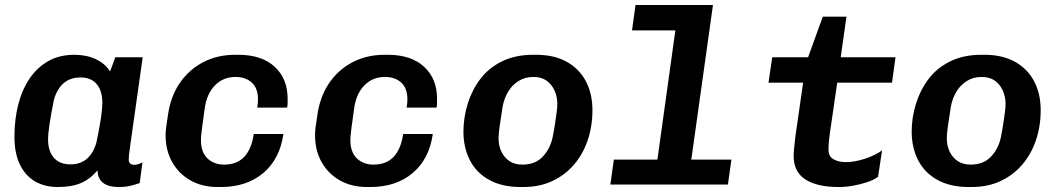

<svg xmlns="http://www.w3.org/2000/svg" viewBox="-20 -741 4240 771"><path d="M212 10Q160 10 121 -12.5Q82 -35 60 -80Q38 -125 38 -192Q38 -262 53.5 -322Q69 -382 99.5 -426.5Q130 -471 174.5 -496Q219 -521 279 -521Q327 -521 364.5 -503.5Q402 -486 422 -454L443 -511H553L503 -157Q499 -131 498 -119.5Q497 -108 497 -99Q497 -90 503 -84.5Q509 -79 518 -79Q526 -79 534.5 -81.5Q543 -84 552 -89L541 -6Q525 0 504 5Q483 10 457 10Q415 10 393.5 -7Q372 -24 372 -57Q341 -21 304 -5.5Q267 10 212 10ZM263 -81Q303 -81 329 -103.5Q355 -126 367 -168Q380 -230 385.5 -268Q391 -306 391 -328Q391 -376 368.5 -403Q346 -430 303 -430Q262 -430 235 -406.5Q208 -383 196 -338Q185 -283 179 -243.5Q173 -204 173 -179Q173 -152 182.5 -129.5Q192 -107 212 -94Q232 -81 263 -81Z M854 10Q792 10 745 -16.5Q698 -43 671.5 -90Q645 -137 645 -199Q645 -212 647 -228Q649 -244 654 -276Q664 -351 700.5 -405.5Q737 -460 794.5 -490.5Q852 -521 924 -521H937Q1031 -521 1083 -473Q1135 -425 1135 -345Q1135 -336 1135 -327Q1135 -318 1133 -309H1013Q1016 -327 1016 -342Q1016 -387 991 -409.5Q966 -432 926 -432Q876 -432 843 -398Q810 -364 802 -305Q795 -254 791.5 -228.5Q788 -203 787.5 -193.5Q787 -184 787 -178Q787 -130 813 -105Q839 -80 880 -80Q931 -80 960.5 -111Q990 -142 999 -203H1118Q1104 -103 1037.5 -46.5Q971 10 867 10Z M1454 10Q1392 10 1345 -16.5Q1298 -43 1271.5 -90Q1245 -137 1245 -199Q1245 -212 1247 -228Q1249 -244 1254 -276Q1264 -351 1300.5 -405.5Q1337 -460 1394.5 -490.5Q1452 -521 1524 -521H1537Q1631 -521 1683 -473Q1735 -425 1735 -345Q1735 -336 1735 -327Q1735 -318 1733 -309H1613Q1616 -327 1616 -342Q1616 -387 1591 -409.5Q1566 -432 1526 -432Q1476 -432 1443 -398Q1410 -364 1402 -305Q1395 -254 1391.5 -228.5Q1388 -203 1387.5 -193.5Q1387 -184 1387 -178Q1387 -130 1413 -105Q1439 -80 1480 -80Q1531 -80 1560.5 -111Q1590 -142 1599 -203H1718Q1704 -103 1637.5 -46.5Q1571 10 1467 10Z M2071 10Q1996 10 1944.5 -18.5Q1893 -47 1867 -97.5Q1841 -148 1841 -212Q1841 -269 1858 -324Q1875 -379 1908.5 -423.5Q1942 -468 1995.5 -494.5Q2049 -521 2121 -521H2133Q2206 -521 2256.5 -492.5Q2307 -464 2333 -414Q2359 -364 2359 -299Q2359 -234 2340 -178Q2321 -122 2285 -80Q2249 -38 2198 -14Q2147 10 2081 10ZM2078 -80Q2129 -80 2159 -111.5Q2189 -143 2199 -189Q2204 -213 2208 -239Q2212 -265 2215 -287.5Q2218 -310 2218 -323Q2218 -352 2207 -377Q2196 -402 2175 -417Q2154 -432 2122 -432Q2088 -432 2062 -415.5Q2036 -399 2020 -372Q2004 -345 1998 -311Q1992 -271 1987 -238Q1982 -205 1982 -186Q1982 -156 1993.5 -132Q2005 -108 2026 -94Q2047 -80 2078 -80Z M2606 0 2692 -619H2518L2532 -721H2843L2742 0ZM2431 0 2445 -100H2917L2903 0Z M3348 10Q3261 10 3214 -20.5Q3167 -51 3167 -115Q3167 -126 3168.5 -142Q3170 -158 3174 -193L3205 -409H3066L3081 -511H3225L3284 -674H3379L3356 -511H3576L3562 -409H3342L3312 -203Q3310 -188 3308.5 -172Q3307 -156 3307 -139Q3307 -113 3327 -101.5Q3347 -90 3376 -90Q3412 -90 3453 -103.5Q3494 -117 3522 -137L3506 -31Q3490 -19 3463.5 -10Q3437 -1 3407 4.5Q3377 10 3348 10Z M3871 10Q3796 10 3744.5 -18.5Q3693 -47 3667 -97.5Q3641 -148 3641 -212Q3641 -269 3658 -324Q3675 -379 3708.5 -423.5Q3742 -468 3795.5 -494.5Q3849 -521 3921 -521H3933Q4006 -521 4056.5 -492.5Q4107 -464 4133 -414Q4159 -364 4159 -299Q4159 -234 4140 -178Q4121 -122 4085 -80Q4049 -38 3998 -14Q3947 10 3881 10ZM3878 -80Q3929 -80 3959 -111.5Q3989 -143 3999 -189Q4004 -213 4008 -239Q4012 -265 4015 -287.5Q4018 -310 4018 -323Q4018 -352 4007 -377Q3996 -402 3975 -417Q3954 -432 3922 -432Q3888 -432 3862 -415.5Q3836 -399 3820 -372Q3804 -345 3798 -311Q3792 -271 3787 -238Q3782 -205 3782 -186Q3782 -156 3793.5 -132Q3805 -108 3826 -94Q3847 -80 3878 -80Z"/></svg>

Font: Chivo Mono SemiBold
Style: Italic
Weight: 600
Italic angle: -8.05°
Monospace: yes
Version: Version 1.008